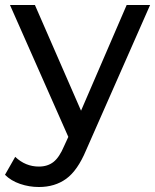

<svg xmlns="http://www.w3.org/2000/svg" viewBox="-42 -550 622 770"><path d="M560 -530 303 53Q269 134 223.5 167Q178 200 114 200Q75 200 38.5 187.5Q2 175 -22 151L19 79Q60 118 114 118Q149 118 172.5 99.5Q196 81 215 36L232 -1L-2 -530H98L283 -106L466 -530Z"/></svg>

Font: Idrija
Style: Regular
Weight: 500
Designer: Julieta Ulanovsky
Foundry: Julieta Ulanovsky
Version: Version 7.200